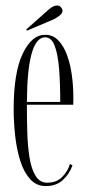

<svg xmlns="http://www.w3.org/2000/svg" viewBox="-20 -650 308 682"><path d="M142.5 11Q109.5 11 87.2 -13.5Q65 -38 52.2 -78Q39.5 -118 34 -166.5Q28.5 -215 28.5 -262.5Q28.5 -391.5 60.5 -459Q92.5 -526.5 140.5 -526.5Q168 -526.5 187.2 -506.5Q206.5 -486.5 218.2 -454Q230 -421.5 235.2 -383Q240.5 -344.5 240.5 -307Q240.5 -299.5 240.5 -292.2Q240.5 -285 240 -278H75.5V-275.5Q75.5 -227 77 -178.2Q78.5 -129.5 85 -89.5Q91.5 -49.5 106.5 -25.2Q121.5 -1 147.5 -1Q181.5 -1 201.5 -22Q221.5 -43 228.5 -67.5L237.5 -62.5Q227 -32.5 203.5 -10.8Q180 11 142.5 11ZM140.5 -517.5Q77 -517.5 75.5 -288H194Q194 -355 189.8 -406.8Q185.5 -458.5 174 -488Q162.5 -517.5 140.5 -517.5ZM75.5 -541 73.5 -545.5 154 -617Q170 -630.5 183 -630.5Q194 -630.5 199.5 -620Q202 -616 202 -612Q202 -602.5 191.5 -594.5Q181 -586.5 170 -581Z"/></svg>

Font: Imbue 100pt ExtraLight
Style: Regular
Weight: 200
Designer: Tyler Finck
Foundry: Etcetera Type Company
Version: Version 1.102; ttfautohint (v1.8.3)